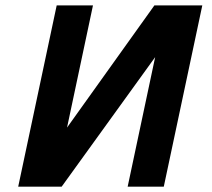

<svg xmlns="http://www.w3.org/2000/svg" viewBox="-20 -696 790 716"><path d="M590.8 0H456.1L558.6 -482.9L210 0H47.9L191.4 -675.8H326.7L230 -220.2L555.7 -675.8H734.4Z"/></svg>

Font: Cadman
Style: Bold Italic
Weight: 700
Italic angle: -12°
Designer: Paul James MIller
Foundry: High-Logic / Made with FontCreator
Version: Version 2.114;March 28, 2021;FontCreator 13.0.0.2683 64-bit